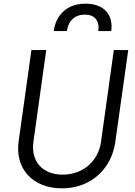

<svg xmlns="http://www.w3.org/2000/svg" viewBox="-20 -1019 740 1051"><path d="M319 12C476 12 590 -93 611 -241L682 -745H603L533 -243C518 -135 432 -63 323 -63C213 -63 148 -135 163 -243L233 -745H152L82 -245C61 -97 158 12 319 12ZM274 -849H346C354 -906 390 -939 445 -939C498 -939 526 -906 518 -849H589C601 -934 553 -999 448 -999C347 -999 286 -937 274 -849Z"/></svg>

Font: Mluvka
Style: Italic
Weight: 400
Italic angle: -8°
Designer: Modified by Jiří Krblich, Original typeface by Gumpita Rahayu
Foundry: Gumpita Rahayu & Jiří Krblich
Version: Version 2.000;Glyphs 3.1.1 (3134)